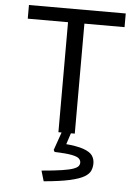

<svg xmlns="http://www.w3.org/2000/svg" viewBox="-61 -702 735 1013"><g transform="rotate(5 307.0 -195.0)"><path d="M264 -615H350.7V0H264ZM50.7 -582.6V-655H563.3V-582.6ZM288.4 -21.3H337.2L297.2 100.7L299 58.1Q367.5 63.5 402.5 76Q437.5 88.5 449.9 106.5Q462.4 124.5 462.4 148.1Q462.4 168.3 454.8 186.4Q447.1 204.5 422.5 219.2Q397.9 233.9 347.1 245.5Q296.2 257 209.1 264.7L192.8 209.5Q260.2 203.8 300.3 197.6Q340.5 191.4 360.2 184.1Q379.9 176.9 386.3 168.5Q392.8 160.1 392.8 150.1Q392.8 138.1 383.3 128.7Q373.9 119.2 344.3 113.4Q314.7 107.5 253.4 105.5L247.4 95.5Z"/></g></svg>

Font: Intel One Mono Light
Style: Regular
Weight: 300
Monospace: yes
Designer: Fred Shallcrass
Foundry: Frere-Jones Type LLC
Version: Version 1.004